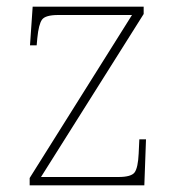

<svg xmlns="http://www.w3.org/2000/svg" viewBox="-20 -556 529 576"><path d="M69 0V-22L376 -511H155Q116 -511 106 -497Q96 -483 92 -442L90 -420H70L78 -536H411V-514L103 -25H335Q374 -25 384 -39Q394 -53 396 -95L398 -138H418L413 0Z"/></svg>

Font: Noto Serif Bengali Thin
Style: Regular
Weight: 250
Version: Version 2.003